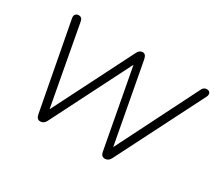

<svg xmlns="http://www.w3.org/2000/svg" viewBox="-131 -971 1385 1237"><g transform="rotate(30 561.0 -352.5)"><path d="M268 6Q241 6 235 -27L113 -673Q110 -691 118 -701Q126 -711 142 -711Q167 -711 172 -682L281 -92L581 -685Q594 -711 618 -711Q641 -711 648 -677L758 -86L1061 -688Q1072 -711 1094 -711Q1113 -711 1119 -698.5Q1125 -686 1117 -669L788 -20Q774 6 748 6Q721 6 715 -27L606 -611L307 -20Q293 6 268 6Z"/></g></svg>

Font: Nunito Light
Style: Italic
Weight: 300
Italic angle: -9°
Designer: Vernon Adams
Foundry: Vernon Adams
Version: Version 3.601; ttfautohint (v1.8.2.53-6de2)